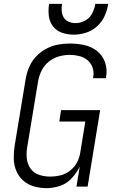

<svg xmlns="http://www.w3.org/2000/svg" viewBox="-20 -969 616 997"><path d="M222 8Q256 8 291 -3.5Q326 -15 352 -43Q378 -71 394 -104L377 0H435L500 -397H297L288 -338H423L397 -178Q393 -151 380 -126Q367 -101 344 -83Q321 -65 294 -58.5Q267 -52 240 -52Q211 -52 183.5 -61Q156 -70 139.5 -92.5Q123 -115 119.5 -144Q116 -173 121 -203L178 -548Q183 -576 196 -602.5Q209 -629 233 -648.5Q257 -668 285.5 -676Q314 -684 342 -684Q367 -684 391.5 -678Q416 -672 434.5 -656.5Q453 -641 461 -617Q469 -593 464 -568Q464 -565 463 -563H530Q530 -566 531 -570Q538 -609 525.5 -645Q513 -681 484 -704Q455 -727 418 -735Q381 -743 342 -743Q311 -743 279.5 -737Q248 -731 218.5 -715Q189 -699 166 -674Q143 -649 130.5 -618.5Q118 -588 113 -557L56 -212Q51 -179 51.5 -145.5Q52 -112 64.5 -82Q77 -52 101 -31Q125 -10 156.5 -1Q188 8 222 8ZM362 -789Q394 -789 426 -799Q458 -809 484 -832.5Q510 -856 523.5 -886.5Q537 -917 542 -949H475Q471 -924 458.5 -899.5Q446 -875 422 -862Q398 -849 372 -849Q354 -849 337 -856Q320 -863 311 -878Q302 -893 300.5 -911.5Q299 -930 302 -949H235Q230 -918 233.5 -887Q237 -856 255 -832.5Q273 -809 302 -799Q331 -789 362 -789Z"/></svg>

Font: Iosevka Sparkle Light
Style: Italic
Weight: 300
Italic angle: -9°
Designer: Belleve Invis
Foundry: Belleve Invis
Version: Version 4.5.0; ttfautohint (v1.8.3)